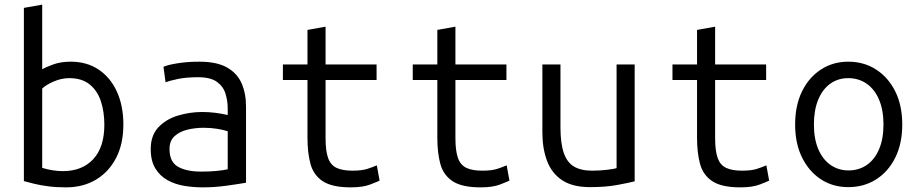

<svg xmlns="http://www.w3.org/2000/svg" viewBox="-20 -796 3960 828"><path d="M265 12Q223 12 188.5 7.5Q154 3 127.5 -3.5Q101 -10 83 -15V-762L162 -776V-497Q176 -506 209 -518Q242 -530 285 -530Q355 -530 406 -495.5Q457 -461 484.5 -400Q512 -339 512 -259Q512 -175 480.5 -114.5Q449 -54 393.5 -21Q338 12 265 12ZM251 -58Q334 -58 382 -109.5Q430 -161 430 -258Q430 -314 415 -359.5Q400 -405 366.5 -432Q333 -459 279 -459Q245 -459 211.5 -444.5Q178 -430 162 -414V-72Q185 -65 207.5 -61.5Q230 -58 251 -58Z M854 12Q814 12 774.5 5.5Q735 -1 702.5 -19Q670 -37 650 -69.5Q630 -102 630 -153Q630 -212 663 -247Q696 -282 747 -297.5Q798 -313 852 -313Q881 -313 908.5 -309.5Q936 -306 962 -300V-328Q962 -361 952.5 -392Q943 -423 915.5 -443Q888 -463 834 -463Q784 -463 747.5 -455.5Q711 -448 694 -441L685 -508Q702 -516 745 -523Q788 -530 839 -530Q915 -530 959 -505Q1003 -480 1022 -436.5Q1041 -393 1041 -336V-8Q1007 -2 956 5Q905 12 854 12ZM848 -56Q886 -56 915.5 -59Q945 -62 962 -66V-230Q944 -236 916.5 -240.5Q889 -245 858 -245Q823 -245 789 -237Q755 -229 733 -209Q711 -189 711 -153Q711 -98 747.5 -77Q784 -56 848 -56Z M1493 12Q1412 12 1372 -14.5Q1332 -41 1319 -89Q1306 -137 1306 -201V-451H1200V-518H1306V-667L1384 -681V-518H1604V-451H1384V-200Q1384 -145 1395 -114.5Q1406 -84 1431.5 -72Q1457 -60 1500 -60Q1540 -60 1563.5 -67.5Q1587 -75 1605 -83L1617 -17Q1609 -13 1577 -0.5Q1545 12 1493 12Z M2053 12Q1972 12 1932 -14.5Q1892 -41 1879 -89Q1866 -137 1866 -201V-451H1760V-518H1866V-667L1944 -681V-518H2164V-451H1944V-200Q1944 -145 1955 -114.5Q1966 -84 1991.5 -72Q2017 -60 2060 -60Q2100 -60 2123.5 -67.5Q2147 -75 2165 -83L2177 -17Q2169 -13 2137 -0.5Q2105 12 2053 12Z M2524 11Q2449 11 2404 -19Q2359 -49 2339 -102.5Q2319 -156 2319 -225V-518H2397V-247Q2397 -179 2411 -137.5Q2425 -96 2455 -78Q2485 -60 2533 -60Q2568 -60 2600 -64Q2632 -68 2639 -71V-518H2717V-14Q2689 -7 2640.5 2Q2592 11 2524 11Z M3173 12Q3092 12 3052 -14.5Q3012 -41 2999 -89Q2986 -137 2986 -201V-451H2880V-518H2986V-667L3064 -681V-518H3284V-451H3064V-200Q3064 -145 3075 -114.5Q3086 -84 3111.5 -72Q3137 -60 3180 -60Q3220 -60 3243.5 -67.5Q3267 -75 3285 -83L3297 -17Q3289 -13 3257 -0.5Q3225 12 3173 12Z M3638 11Q3572 11 3520.5 -22.5Q3469 -56 3439 -116.5Q3409 -177 3409 -259Q3409 -341 3438.5 -401.5Q3468 -462 3520 -496Q3572 -530 3638 -530Q3706 -530 3758.5 -496Q3811 -462 3841 -401.5Q3871 -341 3871 -259Q3871 -177 3841 -116.5Q3811 -56 3758.5 -22.5Q3706 11 3638 11ZM3639 -61Q3684 -61 3718 -84.5Q3752 -108 3771 -152.5Q3790 -197 3790 -259Q3790 -321 3771 -366Q3752 -411 3717.5 -435Q3683 -459 3638 -459Q3594 -459 3560.5 -435Q3527 -411 3508.5 -366Q3490 -321 3490 -259Q3490 -197 3509 -152.5Q3528 -108 3562 -84.5Q3596 -61 3639 -61Z"/></svg>

Font: Ubuntu Sans Mono
Style: Regular
Weight: 400
Monospace: yes
Designer: Dalton Maag Ltd
Foundry: Dalton Maag Ltd
Version: Version 1.006